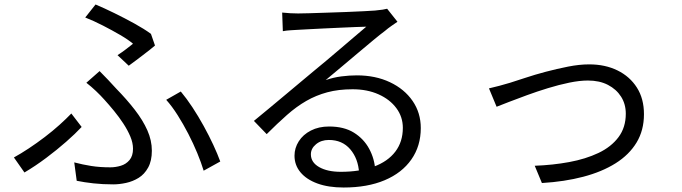

<svg xmlns="http://www.w3.org/2000/svg" viewBox="-20 -793 3040 856"><path d="M504 -547Q524 -560 543 -574.5Q562 -589 573 -598Q552 -616 516 -637Q480 -658 439 -679Q398 -700 360 -715L406 -773Q444 -757 490 -734.5Q536 -712 579.5 -688Q623 -664 653 -642L671 -590Q663 -583 648.5 -571.5Q634 -560 617.5 -547.5Q601 -535 584.5 -522.5Q568 -510 554 -500ZM311 -69Q349 -59 387 -53Q425 -47 472 -47Q495 -47 518.5 -54Q542 -61 557.5 -79.5Q573 -98 573 -130Q573 -156 561 -184.5Q549 -213 530 -242Q511 -271 488.5 -298.5Q466 -326 445 -349Q429 -367 408 -387Q387 -407 365 -424L424 -476Q443 -457 461.5 -437.5Q480 -418 498 -398Q545 -350 581 -303.5Q617 -257 637 -212Q657 -167 657 -121Q657 -76 640.5 -46Q624 -16 598 0Q572 16 542 22.5Q512 29 485 29Q438 29 397 24.5Q356 20 322 13ZM888 -32Q877 -68 859.5 -110.5Q842 -153 819.5 -196.5Q797 -240 772 -279.5Q747 -319 721 -348L786 -385Q812 -354 838 -314.5Q864 -275 888 -231.5Q912 -188 931 -147Q950 -106 962 -73ZM344 -227Q316 -197 275 -161Q234 -125 186 -89Q138 -53 89 -24L42 -91Q73 -108 108.5 -131.5Q144 -155 179.5 -182Q215 -209 245.5 -236.5Q276 -264 298 -287Z M1238 -737Q1255 -735 1274.5 -734Q1294 -733 1309 -733Q1324 -733 1358.5 -734Q1393 -735 1436.5 -736.5Q1480 -738 1523.5 -739.5Q1567 -741 1601.5 -743Q1636 -745 1652 -746Q1674 -748 1686 -750Q1698 -752 1706 -754L1752 -696Q1739 -687 1724.5 -677Q1710 -667 1696 -655Q1677 -641 1645 -614.5Q1613 -588 1574.5 -555.5Q1536 -523 1499 -492Q1462 -461 1432 -436Q1467 -448 1502.5 -452.5Q1538 -457 1571 -457Q1654 -457 1718.5 -426.5Q1783 -396 1819.5 -343Q1856 -290 1856 -222Q1856 -142 1814 -82Q1772 -22 1695 10.5Q1618 43 1512 43Q1444 43 1395 25Q1346 7 1319.5 -25Q1293 -57 1293 -99Q1293 -133 1312 -163Q1331 -193 1366 -211Q1401 -229 1447 -229Q1514 -229 1558 -201.5Q1602 -174 1626 -129.5Q1650 -85 1653 -34L1581 -22Q1577 -86 1541.5 -127.5Q1506 -169 1446 -169Q1412 -169 1389 -150Q1366 -131 1366 -105Q1366 -69 1403 -48Q1440 -27 1499 -27Q1584 -27 1646.5 -50Q1709 -73 1742.5 -117Q1776 -161 1776 -223Q1776 -272 1747 -311Q1718 -350 1667.5 -372.5Q1617 -395 1552 -395Q1489 -395 1439 -381.5Q1389 -368 1345.5 -343Q1302 -318 1259.5 -280.5Q1217 -243 1169 -195L1112 -254Q1143 -279 1180.5 -310.5Q1218 -342 1256 -373.5Q1294 -405 1326.5 -432.5Q1359 -460 1381 -478Q1402 -495 1433.5 -521.5Q1465 -548 1499 -577Q1533 -606 1563.5 -632Q1594 -658 1613 -674Q1597 -674 1566 -672.5Q1535 -671 1497 -669.5Q1459 -668 1421.5 -666Q1384 -664 1353.5 -662.5Q1323 -661 1307 -660Q1291 -659 1274 -658Q1257 -657 1241 -654Z M2160 -399Q2183 -404 2206.5 -410.5Q2230 -417 2254 -424Q2280 -432 2322 -446Q2364 -460 2413 -473Q2462 -486 2512.5 -496Q2563 -506 2607 -506Q2678 -506 2733 -479Q2788 -452 2819.5 -402.5Q2851 -353 2851 -284Q2851 -212 2818 -157.5Q2785 -103 2724.5 -65Q2664 -27 2580.5 -5Q2497 17 2396 23L2364 -54Q2445 -57 2518 -70.5Q2591 -84 2648 -111Q2705 -138 2737.5 -181.5Q2770 -225 2770 -286Q2770 -329 2749 -362Q2728 -395 2690.5 -414.5Q2653 -434 2601 -434Q2564 -434 2518 -424.5Q2472 -415 2423 -400Q2374 -385 2329 -368.5Q2284 -352 2249 -338.5Q2214 -325 2194 -317Z"/></svg>

Font: Noto Sans JP Thin
Style: Regular
Weight: 400
Version: Version 2.004-H2;hotconv 1.0.118;makeotfexe 2.5.65603